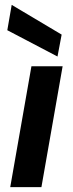

<svg xmlns="http://www.w3.org/2000/svg" viewBox="-20 -768 299 788"><path d="M22 0 109 -496H237L150 0ZM216 -536 10 -644 28 -748 233 -626Z"/></svg>

Font: DeepMind Sans
Style: Bold Italic
Weight: 700
Italic angle: -10°
Designer: Jonny Pinhorn / Modifications: Colophon Foundry
Foundry: Colophon Foundry
Version: Version 1.002; ttfautohint (v1.8.2)